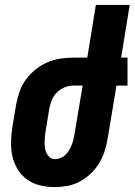

<svg xmlns="http://www.w3.org/2000/svg" viewBox="-20 -755 549 783"><path d="M203 8Q173 8 143.5 1Q114 -6 90.5 -23Q67 -40 52 -64.5Q37 -89 30.5 -118Q24 -147 25 -178Q26 -209 31 -240L46 -330Q51 -356 60 -382Q69 -408 86 -431Q103 -454 125.5 -472Q148 -490 173.5 -501Q199 -512 226.5 -516Q254 -520 280 -520H336L371 -735H509L474 -520H500V-406H455L419 -190Q415 -165 407 -139.5Q399 -114 385 -90.5Q371 -67 350.5 -47.5Q330 -28 306 -15Q282 -2 255.5 3Q229 8 203 8ZM204 -106Q215 -106 226.5 -110.5Q238 -115 247 -123.5Q256 -132 262 -142.5Q268 -153 272.5 -164Q277 -175 279.5 -186.5Q282 -198 284 -209L317 -406H280Q262 -406 244 -399Q226 -392 212 -378Q198 -364 191 -346.5Q184 -329 181 -311L166 -221Q164 -209 163 -197.5Q162 -186 162 -174Q162 -162 163.5 -151Q165 -140 170 -130Q175 -120 183.5 -113Q192 -106 204 -106Z"/></svg>

Font: Iosevka Term Curly Hv Obl
Style: Regular
Weight: 900
Italic angle: -9°
Designer: Belleve Invis
Foundry: Belleve Invis
Version: Version 32.3.0